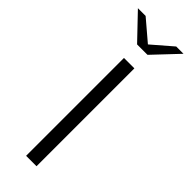

<svg xmlns="http://www.w3.org/2000/svg" viewBox="-242 -637 652 652"><g transform="rotate(45 83.5 -311.5)"><path d="M-26 -623H11L85 -560L158 -623H193L109 -534H59ZM60 -470H110V0H60Z"/></g></svg>

Font: Smooch Sans Thin
Style: Regular
Weight: 400
Version: Version 1.010